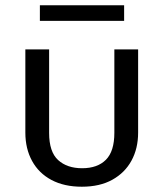

<svg xmlns="http://www.w3.org/2000/svg" viewBox="-20 -687 620 727"><path d="M166 -500V-184Q166 -112 200 -81Q234 -50 291 -50Q349 -50 381 -82Q413 -114 413 -184V-500H503V-185Q503 -125 478 -79Q453 -33 405.5 -6.5Q358 20 290 20Q223 20 175 -5.5Q127 -31 101.5 -77.5Q76 -124 76 -185V-500ZM131 -667H450V-608H131Z"/></svg>

Font: Moderustic
Style: Regular
Weight: 400
Designer: Tural Alisoy
Foundry: TAFT Foundry
Version: Version 2.120